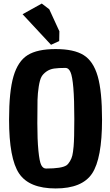

<svg xmlns="http://www.w3.org/2000/svg" viewBox="-20 -1044 617 1080"><path d="M31 -371Q31 -530 56 -615Q81 -700 135.5 -734Q190 -768 293 -768Q396 -768 450.5 -734Q505 -700 529.5 -615.5Q554 -531 554 -371Q554 -152 498 -68Q442 16 293 16Q144 16 87.5 -68Q31 -152 31 -371ZM239 -96Q327 -96 354 -114Q364 -121 373.5 -137Q383 -153 387 -170Q391 -187 394 -220Q398 -263 398 -374.5Q398 -486 392.5 -550.5Q387 -615 376.5 -638.5Q366 -662 349 -662Q309 -662 284.5 -658.5Q260 -655 241 -641.5Q222 -628 213 -611.5Q204 -595 198 -557.5Q192 -520 191 -481.5Q190 -443 190 -351Q190 -259 196 -197Q202 -135 212 -115.5Q222 -96 239 -96ZM313 -813 267 -792 107 -964 215 -1024 257 -992 314 -868Z"/></svg>

Font: Chau Philomene One
Style: Regular
Weight: 400
Designer: Vicente Lamonaca
Foundry: TipoType
Version: Version 1.002